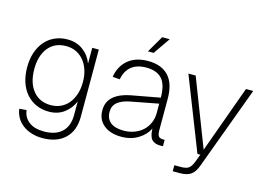

<svg xmlns="http://www.w3.org/2000/svg" viewBox="-112 -946 1847 1327"><g transform="rotate(15 812.0 -282.0)"><path d="M276 162Q234 162 198 150.5Q162 139 135 118.5Q108 98 91.5 69.5Q75 41 71 7L122 3Q128 54 167 84.5Q206 115 276 115Q358 115 403 73Q448 31 448 -49V-146Q425 -92 380 -59Q335 -26 272 -26Q222 -26 181 -44.5Q140 -63 110.5 -96.5Q81 -130 65 -178Q49 -226 49 -285Q49 -343 65 -390.5Q81 -438 110 -471.5Q139 -505 180 -523.5Q221 -542 271 -542Q336 -542 382.5 -507Q429 -472 449 -417V-530H496V-49Q496 51 437.5 106.5Q379 162 276 162ZM273 -73Q312 -73 344.5 -88Q377 -103 399.5 -130.5Q422 -158 435 -197Q448 -236 448 -285Q448 -331 435.5 -369.5Q423 -408 400 -436Q377 -464 345 -479.5Q313 -495 273 -495Q192 -495 146 -438.5Q100 -382 100 -285Q100 -187 146.5 -130Q193 -73 273 -73Z M801 12Q722 12 675 -26.5Q628 -65 628 -131Q628 -194 671.5 -231Q715 -268 791 -282L996 -320Q996 -412 959 -453.5Q922 -495 847 -495Q779 -495 739.5 -462.5Q700 -430 689 -369L637 -373Q651 -453 705 -497.5Q759 -542 847 -542Q943 -542 993.5 -487.5Q1044 -433 1044 -326V-102Q1044 -67 1054 -56Q1064 -45 1086 -45H1097V0Q1092 1 1087 1Q1082 1 1077 1Q1039 1 1018 -19.5Q997 -40 995 -99Q973 -52 921.5 -20Q870 12 801 12ZM805 -33Q847 -33 882.5 -46.5Q918 -60 943 -83.5Q968 -107 982 -139.5Q996 -172 996 -209V-277L802 -240Q742 -229 710.5 -203.5Q679 -178 679 -135Q679 -85 711.5 -59Q744 -33 805 -33ZM827 -606 897 -726H951L868 -606Z M1207 150V107H1254Q1292 107 1309.5 94Q1327 81 1340 48L1362 -10H1341L1137 -530H1189L1375 -49L1549 -530H1601L1381 65Q1364 111 1336.5 130.5Q1309 150 1257 150Z"/></g></svg>

Font: Geist ExtLt
Style: Regular
Weight: 400
Designer: Basement.studio, Andrés Briganti, Mateo Zaragoza
Foundry: Basement.studio, Vercel, Andrés Briganti, Guido Ferreyra, Mateo Zaragoza
Version: Version 1.401